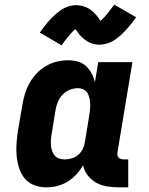

<svg xmlns="http://www.w3.org/2000/svg" viewBox="-20 -797 640 825"><path d="M178 8Q151 8 126.5 -1.5Q102 -11 86 -30.5Q70 -50 62 -75Q54 -100 51.5 -126.5Q49 -153 51 -180.5Q53 -208 57 -235L76 -345Q80 -369 87 -393Q94 -417 106.5 -439.5Q119 -462 137 -481Q155 -500 177 -513Q199 -526 223.5 -532Q248 -538 273 -538Q294 -538 314 -532.5Q334 -527 349 -513.5Q364 -500 373.5 -482Q383 -464 388 -444L402 -530H549L485 -144Q484 -137 484.5 -131Q485 -125 489 -120.5Q493 -116 499 -114Q505 -112 511 -112H531V8H491Q465 8 440 4Q415 0 393.5 -12Q372 -24 357 -43.5Q342 -63 337 -87Q325 -66 308 -47.5Q291 -29 269.5 -16Q248 -3 225 2.5Q202 8 178 8ZM259 -112Q274 -112 289.5 -117Q305 -122 317 -132.5Q329 -143 336 -158Q343 -173 345 -188L363 -298Q365 -311 366.5 -324Q368 -337 367.5 -349.5Q367 -362 364.5 -374.5Q362 -387 356 -397Q350 -407 339 -412.5Q328 -418 315 -418Q297 -418 279.5 -411Q262 -404 249 -390.5Q236 -377 229 -360Q222 -343 219 -326L201 -216Q199 -204 198.5 -191.5Q198 -179 199.5 -167.5Q201 -156 205 -145.5Q209 -135 216.5 -127Q224 -119 235.5 -115.5Q247 -112 259 -112ZM245 -602 151 -657Q160 -670 169 -681.5Q178 -693 186 -702.5Q194 -712 202.5 -720.5Q211 -729 219 -736Q227 -743 238 -751Q249 -759 260 -764Q271 -769 283.5 -772Q296 -775 308 -775Q313 -775 319 -774Q325 -773 330.5 -772Q336 -771 341.5 -769Q347 -767 352 -765Q357 -763 361.5 -760Q366 -757 370 -754.5Q374 -752 379 -747.5Q384 -743 387.5 -739Q391 -735 394.5 -731Q398 -727 400.5 -723.5Q403 -720 406 -716Q409 -712 412 -707Q420 -714 425.5 -720Q431 -726 438 -734.5Q445 -743 453 -753.5Q461 -764 471 -777L565 -723Q556 -710 547 -698.5Q538 -687 529.5 -677.5Q521 -668 513 -659.5Q505 -651 497 -644Q489 -637 478 -629Q467 -621 456 -616Q445 -611 432.5 -608Q420 -605 408 -605Q402 -605 396.5 -605.5Q391 -606 385.5 -607.5Q380 -609 374.5 -610.5Q369 -612 364 -614.5Q359 -617 354.5 -620Q350 -623 346 -625.5Q342 -628 337 -632.5Q332 -637 328 -641Q324 -645 321 -649Q318 -653 315.5 -656.5Q313 -660 309.5 -664.5Q306 -669 303 -672Q296 -665 290.5 -659.5Q285 -654 278 -645.5Q271 -637 262.5 -626.5Q254 -616 245 -602Z"/></svg>

Font: Iosevka Curly Slab HvEx
Style: Italic
Weight: 900
Width: 7
Italic angle: -9°
Monospace: yes
Designer: Belleve Invis
Foundry: Belleve Invis
Version: Version 11.1.0; ttfautohint (v1.8.3)